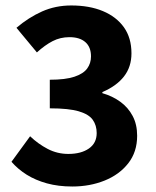

<svg xmlns="http://www.w3.org/2000/svg" viewBox="-20 -667 568 699"><path d="M243.2 12Q192.2 12 150.6 0.5Q108.9 -11.1 77 -31.1Q45.1 -51.2 21.8 -78L89.6 -170.9Q118.6 -143.2 153.5 -124.9Q188.5 -106.6 228.7 -106.6Q275.3 -106.6 303.6 -126.3Q332 -146 332 -182.5Q332 -210.4 317.9 -230.5Q303.9 -250.7 267.3 -261.6Q230.8 -272.6 161.3 -272.6V-376.7Q218.3 -376.7 251 -387.7Q283.6 -398.6 297.4 -417.6Q311.3 -436.6 311.3 -461.7Q311.3 -495.7 290.7 -513.7Q270.2 -531.7 232.9 -531.7Q199.5 -531.7 171.6 -517.3Q143.7 -502.9 114.3 -476.2L39.9 -565.8Q84.2 -603.5 133.1 -625.3Q182.1 -647.1 239.5 -647.1Q305.5 -647.1 354.6 -626.6Q403.7 -606.1 431.2 -567.6Q458.6 -529 458.6 -472.8Q458.6 -423.6 431.4 -388.7Q404.1 -353.7 352.7 -331.8V-327.8Q389.5 -317.3 418 -296.5Q446.6 -275.8 462.9 -244.9Q479.3 -214 479.3 -172.9Q479.3 -113.8 446.9 -72.5Q414.5 -31.2 360.8 -9.6Q307.1 12 243.2 12Z"/></svg>

Font: SourceSans3VF
Style: Regular
Weight: 200
Designer: Paul D. Hunt
Foundry: Adobe
Version: Version 3.052;hotconv 1.1.0;makeotfexe 2.6.0